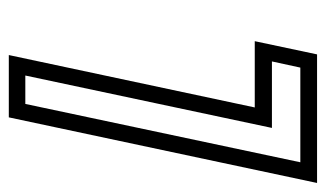

<svg xmlns="http://www.w3.org/2000/svg" viewBox="-192 -568 740 436"><g transform="rotate(-90 178.0 -350.0)"><path d="M-19.5 0 129.5 -700H271L152 -141.5H302.5L272.5 0ZM27.5 -38H242.5L256.5 -102.5H105.5L224.5 -662.5H160Z"/></g></svg>

Font: Tourney Condensed Regular
Style: Italic
Weight: 400
Width: 3
Italic angle: -12°
Designer: Tyler Finck
Foundry: Etcetera Type Co
Version: Version 1.010; ttfautohint (v1.8.3)